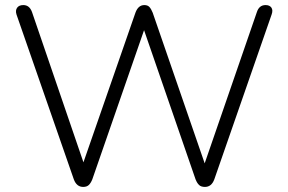

<svg xmlns="http://www.w3.org/2000/svg" viewBox="-20 -731 1136 757"><path d="M308 6Q282 6 271 -24L45 -674Q40 -690 47.5 -700.5Q55 -711 72 -711Q96 -711 106 -684L309 -91L514 -681Q525 -711 549 -711Q562 -711 569 -703.5Q576 -696 582 -681L787 -87L993 -684Q1002 -711 1027 -711Q1043 -711 1050 -701Q1057 -691 1051 -674L825 -24Q814 6 788 6Q773 6 765 -1.5Q757 -9 751 -24L548 -612L344 -24Q338 -9 330 -1.5Q322 6 308 6Z"/></svg>

Font: Nunito Light
Style: Regular
Weight: 300
Designer: Vernon Adams
Foundry: Vernon Adams
Version: Version 3.601; ttfautohint (v1.8.2.53-6de2)